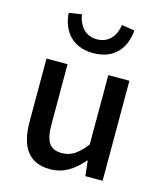

<svg xmlns="http://www.w3.org/2000/svg" viewBox="-123 -916 865 1020"><g transform="rotate(15 310.0 -406.5)"><path d="M79 -550V-204C79 -64 131 13 248 13C324 13 378 -25 428 -83H431L440 0H535V-550H419V-168C373 -110 338 -86 287 -86C222 -86 195 -123 195 -218V-550ZM310 -642C434 -642 485 -726 491 -815L420 -826C413 -771 380 -718 310 -718C242 -718 208 -771 200 -826L130 -815C136 -726 188 -642 310 -642Z"/></g></svg>

Font: Kinto Sans Med
Style: Regular
Weight: 500
Designer: Authors: Ryoko NISHIZUKA  (kana & ideographs); Paul D. Hunt (Latin, Greek & Cyrillic); Wenlong ZHANG  (bopomofo); Sandol
Foundry: Adobe Systems Incorporated, ookami Inc.
Version: Version 0.001